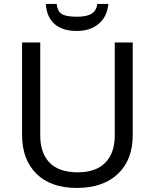

<svg xmlns="http://www.w3.org/2000/svg" viewBox="-20 -925 771 955"><path d="M640.1 -713.9V-252Q640.1 -129.9 566.4 -60.1Q492.7 9.8 361.8 9.8Q232.4 9.8 161.1 -60.8Q89.8 -131.3 89.8 -253.9V-713.9H180.2V-251Q180.2 -163.6 226.8 -115.7Q273.4 -67.9 367.2 -67.9Q455.6 -67.9 503.2 -115.2Q550.8 -162.6 550.8 -252V-713.9ZM360.8 -771Q292 -771 252.2 -804.7Q212.4 -838.4 208 -905.3H261.7Q265.6 -870.6 286.1 -856.2Q306.6 -841.8 362.8 -841.8Q412.1 -841.8 436 -857.2Q460 -872.6 463.9 -905.3H519Q512.7 -841.3 470.7 -806.2Q428.7 -771 360.8 -771Z"/></svg>

Font: Noto Sans Southeast Asian
Style: Regular
Weight: 400
Designer: Monotype Design Team
Foundry: Monotype Imaging Inc.
Version: Version 1.06 uh; ttfautohint (v1.4.1)